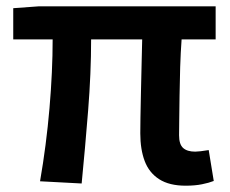

<svg xmlns="http://www.w3.org/2000/svg" viewBox="-20 -575 731 609"><path d="M569 14Q517 14 485 -6.5Q453 -27 439 -64Q425 -101 425 -152Q425 -169 425.5 -202Q426 -235 427 -278Q428 -321 429 -366Q430 -411 431 -450H269Q269 -343 259.5 -224Q250 -105 239 7L107 0Q127 -115 137 -232Q147 -349 147 -450H22V-549L104 -555H664V-450H556Q553 -409 551.5 -362Q550 -315 549.5 -271Q549 -227 548.5 -194Q548 -161 548 -146Q548 -117 561 -105.5Q574 -94 599 -94Q612 -94 642 -99L658 -1Q643 5 620.5 9.5Q598 14 569 14Z"/></svg>

Font: Noto Sans TC SemiBold
Style: Regular
Weight: 600
Designer: Ryoko NISHIZUKA  (kana, bopomofo & ideographs); Paul D. Hunt (Latin, Greek & Cyrillic); Sandoll Communications , Soo-you
Foundry: Adobe
Version: Version 2.004-H2;hotconv 1.0.118;makeotfexe 2.5.65603